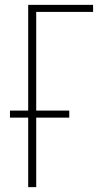

<svg xmlns="http://www.w3.org/2000/svg" viewBox="-20 -770 428 790"><path d="M129 -721V-315H265V-286H129V0H96V-286H21V-315H96V-750H363V-721Z"/></svg>

Font: Poiret One
Style: Regular
Weight: 400
Designer: Denis Masharov (denis.masharov@gmail.com), Cyreal (Charset Expansion)
Foundry: Denis Masharov
Version: Version 1.101